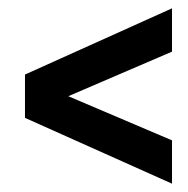

<svg xmlns="http://www.w3.org/2000/svg" viewBox="-20 -508 451 461"><path d="M393 -67 40 -225V-329L393 -488V-384L144 -277L393 -171Z"/></svg>

Font: Cabin Resolve
Style: Bold-Resolve
Weight: 700
Designer: Pablo Impallari
Foundry: Pablo Impallari. http://www.impallari.com Igino Marini. http://www.ikern.com
Version: Version 3.001